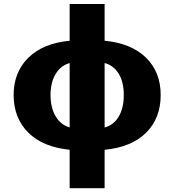

<svg xmlns="http://www.w3.org/2000/svg" viewBox="-20 -759 892 983"><path d="M336.6 204.5V7.8Q199.2 -6 124.6 -80.3Q50.1 -154.5 49.7 -272.7Q50.1 -389.6 125 -463.4Q199.9 -537.3 336.6 -550.4V-738.6H515.6V-550.4Q652.7 -537.3 727.8 -463.4Q802.9 -389.6 802.6 -272.7Q802.9 -154.1 728.2 -79.7Q653.4 -5.3 515.6 7.8V204.5ZM515.6 -436.4V-106.2Q562.1 -118.6 588.1 -162.5Q614 -206.3 613.6 -272.7Q614 -337.7 588.1 -380.9Q562.1 -424 515.6 -436.4ZM336.6 -106.5V-436.1Q290.8 -423.3 264.9 -380.3Q239 -337.4 238.6 -272.7Q239 -207 264.9 -163.4Q290.8 -119.7 336.6 -106.5Z"/></svg>

Font: Karasuma Gothic
Style: Black
Weight: 900
Designer: Rasmus Andersson / Ryoko Nishizuka
Foundry: Genbu
Version: Version 1.00